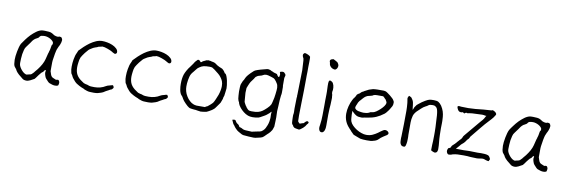

<svg xmlns="http://www.w3.org/2000/svg" viewBox="-58 -1145 5212 1767"><g transform="rotate(10 2548.0 -261.5)"><path d="M222.7 -390.6Q219.7 -389.6 216.8 -386.7Q214.8 -385.7 213.9 -384.8V-385.7L212.9 -384.8Q211.9 -383.8 210.9 -383.8H210L209 -382.8Q203.1 -377.9 197.3 -373Q192.4 -369.1 187.5 -362.3Q181.6 -355.5 178.7 -349.6Q175.8 -344.7 170.9 -337.9Q165 -331.1 159.2 -322.3L151.4 -311.5Q146.5 -303.7 140.6 -296.9Q129.9 -284.2 125 -264.6Q120.1 -245.1 116.2 -223.6Q113.3 -201.2 112.3 -180.7Q111.3 -160.2 111.3 -146.5Q111.3 -146.5 111.3 -137.7Q111.3 -133.8 112.3 -127.9Q113.3 -118.2 121.1 -103.5Q128.9 -89.8 139.6 -77.1Q151.4 -63.5 164.1 -54.7Q181.6 -43.9 190.4 -45.9Q197.3 -47.9 205.1 -49.8Q226.6 -52.7 233.4 -58.6Q240.2 -64.5 247.1 -72.3Q253.9 -78.1 256.8 -84Q266.6 -93.8 281.2 -113.3Q300.8 -138.7 315.4 -165Q330.1 -192.4 335.9 -215.8Q348.6 -266.6 349.6 -270.5Q353.5 -280.3 353.5 -282.2L354.5 -283.2L355.5 -291Q356.4 -293 359.4 -302.7Q361.3 -307.6 362.3 -314.5Q363.3 -319.3 364.3 -326.2Q365.2 -332 366.2 -336.9Q367.2 -342.8 368.2 -347.7Q370.1 -351.6 370.1 -354.5H371.1L372.1 -355.5Q377 -358.4 377 -373Q377 -382.8 366.2 -392.6Q357.4 -401.4 344.7 -408.7Q332 -416 317.4 -419.9Q303.7 -423.8 292 -423.8Q277.3 -423.8 262.7 -420.9Q249 -418 240.2 -401.4Q239.3 -401.4 239.3 -400.4H238.3Q237.3 -399.4 235.4 -397.5H234.4Q232.4 -395.5 230.5 -394.5Q225.6 -392.6 222.7 -390.6ZM477.5 7.8Q473.6 8.8 461.9 8.8Q450.2 8.8 436.5 4.9Q421.9 0 408.2 -4.9Q398.4 -8.8 372.1 -40Q364.3 -48.8 358.4 -69.3Q350.6 -93.8 356.4 -108.4Q359.4 -114.3 352.5 -116.2L350.6 -117.2L348.6 -116.2Q343.8 -112.3 340.8 -107.4Q336.9 -100.6 335 -97.7Q318.4 -86.9 314.5 -80.1Q305.7 -70.3 297.9 -59.6Q286.1 -43 277.8 -31.7Q269.5 -20.5 267.6 -19.5Q264.6 -17.6 231.4 0Q223.6 3.9 213.9 6.8Q205.1 9.8 196.3 9.8Q169.9 9.8 156.2 -2.9Q150.4 -8.8 139.6 -16.6Q128.9 -24.4 120.1 -32.2Q111.3 -40 103.5 -48.8Q95.7 -56.6 92.8 -62.5Q88.9 -70.3 85 -77.1Q81.1 -83 74.2 -90.8Q62.5 -102.5 59.6 -124Q56.6 -145.5 56.6 -161.1Q56.6 -175.8 58.6 -196.3Q61.5 -217.8 65.4 -240.2Q69.3 -261.7 75.2 -282.2Q81.1 -302.7 87.9 -315.4Q98.6 -333 118.2 -358.4Q136.7 -383.8 159.2 -407.2Q181.6 -429.7 207 -448.2Q231.4 -465.8 255.9 -470.7Q264.6 -471.7 271.5 -471.7Q279.3 -471.7 286.1 -471.7Q303.7 -471.7 323.2 -469.7Q341.8 -467.8 354.5 -460Q360.4 -456.1 367.2 -452.1Q376 -445.3 381.8 -444.3Q387.7 -442.4 393.6 -440.4Q400.4 -438.5 408.2 -438.5H409.2Q416 -438.5 421.9 -441.4L423.8 -442.4Q424.8 -442.4 428.7 -442.4H427.7H428.7Q443.4 -442.4 448.2 -433.6Q455.1 -423.8 455.1 -414.1Q455.1 -405.3 452.1 -393.6Q446.3 -377 445.3 -373Q441.4 -364.3 436.5 -353.5H435.5Q431.6 -343.8 426.8 -333Q420.9 -321.3 418 -307.6Q412.1 -282.2 412.1 -280.3Q403.3 -222.7 402.3 -217.8Q400.4 -211.9 400.4 -152.3V-119.1Q400.4 -111.3 403.3 -106.4Q404.3 -102.5 410.2 -85Q418 -61.5 440.4 -54.7Q447.3 -51.8 460.9 -45.9Q466.8 -43.9 471.7 -47.9Q481.4 -48.8 483.4 -47.9H484.4Q486.3 -47.9 490.2 -43Q494.1 -37.1 496.1 -31.2Q498 -22.5 496.1 -13.7Q494.1 -1 491.2 2.9Q488.3 4.9 477.5 7.8Z M929.7 -386.7Q927.7 -387.7 926.8 -388.7Q921.9 -392.6 908.2 -398.4Q895.5 -404.3 880.9 -409.2Q865.2 -414.1 852.5 -418Q838.9 -420.9 831.1 -420.9H830.1H829.1Q824.2 -418 805.7 -415Q798.8 -414.1 793 -412.1V-411.1Q788.1 -409.2 782.2 -406.2Q765.6 -401.4 749 -393.6Q738.3 -387.7 718.8 -375Q710 -369.1 701.2 -357.4Q691.4 -347.7 681.6 -334.5Q671.9 -321.3 663.1 -308.6Q655.3 -295.9 649.4 -286.1V-285.2Q645.5 -276.4 642.6 -264.6Q640.6 -253.9 638.7 -240.2Q636.7 -227.5 635.7 -214.8Q634.8 -202.1 634.8 -194.3V-193.4Q634.8 -152.3 650.4 -124Q667 -94.7 702.1 -72.3Q718.8 -60.5 720.7 -59.6Q727.5 -56.6 732.4 -55.7L745.1 -51.8L746.1 -52.7Q751 -52.7 756.8 -49.8Q774.4 -42 789.1 -41Q803.7 -40 822.3 -40Q851.6 -40 877 -46.9Q903.3 -53.7 926.8 -68.4Q936.5 -74.2 941.4 -75.2Q960 -80.1 961.4 -80.6Q962.9 -81.1 964.8 -81.5Q966.8 -82 971.7 -84Q975.6 -85.9 986.3 -86.9Q989.3 -86.9 993.2 -80.1Q998 -72.3 998 -68.4Q998 -62.5 993.2 -57.6Q986.3 -48.8 984.4 -47.9L969.7 -42Q964.8 -40 960.9 -37.1Q958 -35.2 956.1 -34.2Q944.3 -29.3 933.6 -22.5Q922.9 -15.6 910.2 -7.8Q900.4 -2 861.3 8.8H862.3Q862.3 8.8 861.3 8.8Q847.7 10.7 845.7 10.7Q838.9 10.7 827.1 11.7L793 10.7L779.3 9.8Q764.6 6.8 762.7 5.9Q750 0 743.2 -1Q737.3 -2 735.4 -3.9Q730.5 -8.8 724.6 -9.8Q712.9 -13.7 703.1 -18.6Q693.4 -24.4 683.6 -28.3Q655.3 -42 637.7 -61.5Q611.3 -89.8 604.5 -108.4Q601.6 -113.3 599.6 -117.2Q596.7 -120.1 595.7 -122.1Q593.8 -127 591.8 -129.9Q590.8 -133.8 589.8 -138.7Q585.9 -153.3 585 -164.1Q584 -175.8 584 -190.4Q584 -223.6 589.8 -256.8Q596.7 -297.9 608.4 -320.3Q613.3 -332 614.3 -334Q618.2 -340.8 618.2 -344.7Q638.7 -365.2 660.2 -386.7Q684.6 -409.2 710 -427.7Q736.3 -446.3 765.6 -459Q796.9 -471.7 825.2 -470.7Q841.8 -470.7 867.2 -466.3Q892.6 -461.9 916 -452.1Q939.5 -442.4 956.1 -426.8Q972.7 -412.1 972.7 -392.6Q972.7 -385.7 967.8 -380.4Q962.9 -375 955.1 -375Q950.2 -375 940.4 -380.9L933.6 -383.8L931.6 -385.7Z M1436.5 -386.7Q1434.6 -387.7 1433.6 -388.7Q1428.7 -392.6 1415 -398.4Q1402.3 -404.3 1387.7 -409.2Q1372.1 -414.1 1359.4 -418Q1345.7 -420.9 1337.9 -420.9H1336.9H1335.9Q1331.1 -418 1312.5 -415Q1305.7 -414.1 1299.8 -412.1V-411.1Q1294.9 -409.2 1289.1 -406.2Q1272.5 -401.4 1255.9 -393.6Q1245.1 -387.7 1225.6 -375Q1216.8 -369.1 1208 -357.4Q1198.2 -347.7 1188.5 -334.5Q1178.7 -321.3 1169.9 -308.6Q1162.1 -295.9 1156.2 -286.1V-285.2Q1152.3 -276.4 1149.4 -264.6Q1147.5 -253.9 1145.5 -240.2Q1143.6 -227.5 1142.6 -214.8Q1141.6 -202.1 1141.6 -194.3V-193.4Q1141.6 -152.3 1157.2 -124Q1173.8 -94.7 1209 -72.3Q1225.6 -60.5 1227.5 -59.6Q1234.4 -56.6 1239.3 -55.7L1252 -51.8L1252.9 -52.7Q1257.8 -52.7 1263.7 -49.8Q1281.2 -42 1295.9 -41Q1310.5 -40 1329.1 -40Q1358.4 -40 1383.8 -46.9Q1410.2 -53.7 1433.6 -68.4Q1443.4 -74.2 1448.2 -75.2Q1466.8 -80.1 1468.3 -80.6Q1469.7 -81.1 1471.7 -81.5Q1473.6 -82 1478.5 -84Q1482.4 -85.9 1493.2 -86.9Q1496.1 -86.9 1500 -80.1Q1504.9 -72.3 1504.9 -68.4Q1504.9 -62.5 1500 -57.6Q1493.2 -48.8 1491.2 -47.9L1476.6 -42Q1471.7 -40 1467.8 -37.1Q1464.8 -35.2 1462.9 -34.2Q1451.2 -29.3 1440.4 -22.5Q1429.7 -15.6 1417 -7.8Q1407.2 -2 1368.2 8.8H1369.1Q1369.1 8.8 1368.2 8.8Q1354.5 10.7 1352.5 10.7Q1345.7 10.7 1334 11.7L1299.8 10.7L1286.1 9.8Q1271.5 6.8 1269.5 5.9Q1256.8 0 1250 -1Q1244.1 -2 1242.2 -3.9Q1237.3 -8.8 1231.4 -9.8Q1219.7 -13.7 1210 -18.6Q1200.2 -24.4 1190.4 -28.3Q1162.1 -42 1144.5 -61.5Q1118.2 -89.8 1111.3 -108.4Q1108.4 -113.3 1106.4 -117.2Q1103.5 -120.1 1102.5 -122.1Q1100.6 -127 1098.6 -129.9Q1097.7 -133.8 1096.7 -138.7Q1092.8 -153.3 1091.8 -164.1Q1090.8 -175.8 1090.8 -190.4Q1090.8 -223.6 1096.7 -256.8Q1103.5 -297.9 1115.2 -320.3Q1120.1 -332 1121.1 -334Q1125 -340.8 1125 -344.7Q1145.5 -365.2 1167 -386.7Q1191.4 -409.2 1216.8 -427.7Q1243.2 -446.3 1272.5 -459Q1303.7 -471.7 1332 -470.7Q1348.6 -470.7 1374 -466.3Q1399.4 -461.9 1422.9 -452.1Q1446.3 -442.4 1462.9 -426.8Q1479.5 -412.1 1479.5 -392.6Q1479.5 -385.7 1474.6 -380.4Q1469.7 -375 1461.9 -375Q1457 -375 1447.3 -380.9L1440.4 -383.8L1438.5 -385.7Z M1943.4 -126Q1955.1 -151.4 1960.9 -168.9Q1968.8 -192.4 1972.7 -213.9Q1976.6 -236.3 1976.6 -252Q1976.6 -279.3 1968.8 -298.8Q1960.9 -317.4 1949.2 -332Q1936.5 -349.6 1919.9 -362.3Q1911.1 -369.1 1902.3 -376Q1893.6 -382.8 1883.8 -390.6Q1870.1 -400.4 1861.3 -405.3Q1852.5 -409.2 1835 -409.2Q1797.9 -409.2 1779.3 -404.3Q1759.8 -399.4 1745.1 -388.7Q1726.6 -377.9 1717.8 -364.3Q1713.9 -358.4 1691.4 -331.1Q1691.4 -331.1 1690.4 -330.1H1689.5V-329.1L1685.5 -324.2Q1681.6 -320.3 1677.7 -312.5Q1670.9 -300.8 1667 -285.6Q1663.1 -270.5 1660.2 -253.9Q1657.2 -237.3 1656.2 -221.2Q1655.3 -205.1 1655.3 -192.4Q1655.3 -171.9 1661.6 -148.4Q1668 -125 1681.6 -103.5Q1694.3 -82 1712.9 -65.4Q1728.5 -49.8 1752.9 -41Q1759.8 -39.1 1765.6 -38.1L1778.3 -36.1H1779.3H1856.4H1858.4L1859.4 -38.1Q1867.2 -44.9 1870.1 -44.4Q1873 -43.9 1880.9 -49.8Q1888.7 -55.7 1902.3 -67.4Q1918 -81.1 1924.8 -89.8Q1932.6 -100.6 1943.4 -126ZM1984.4 -89.8Q1968.8 -66.4 1962.9 -59.6Q1950.2 -41 1943.4 -35.2Q1939.5 -31.2 1925.8 -21.5Q1916 -15.6 1906.2 -9.8Q1901.4 -6.8 1891.6 -2Q1879.9 2.9 1878.9 3.9Q1857.4 8.8 1835.9 10.7Q1821.3 12.7 1818.4 11.7V10.7Q1817.4 10.7 1810.5 9.8L1783.2 5.9Q1783.2 4.9 1783.2 4.9V5.9Q1783.2 5.9 1783.2 5.9V4.9Q1778.3 4.9 1765.6 3.9Q1756.8 2.9 1747.1 2H1746.1Q1737.3 1 1727.5 -1Q1719.7 -2 1715.8 -4.9H1714.8Q1706.1 -10.7 1697.3 -17.6Q1686.5 -27.3 1676.8 -37.1Q1667 -46.9 1658.2 -57.6Q1647.5 -71.3 1646.5 -74.2Q1641.6 -84 1637.7 -89.8Q1634.8 -95.7 1626 -104.5H1627H1626Q1618.2 -112.3 1613.3 -125Q1608.4 -136.7 1605.5 -152.3Q1602.5 -167 1601.6 -181.6Q1600.6 -196.3 1600.6 -208Q1600.6 -236.3 1603.5 -256.8Q1606.4 -278.3 1612.3 -296.9Q1619.1 -315.4 1629.9 -335Q1645.5 -362.3 1657.2 -376Q1668 -389.6 1668 -390.6L1672.9 -398.4Q1677.7 -402.3 1683.6 -413.1Q1690.4 -424.8 1693.4 -428.7Q1706.1 -444.3 1710 -446.3V-447.3Q1713.9 -451.2 1716.8 -453.1Q1719.7 -454.1 1723.6 -454.1Q1725.6 -454.1 1729.5 -452.1H1730.5Q1742.2 -444.3 1742.2 -441.4Q1742.2 -437.5 1745.1 -436.5Q1749 -436.5 1751 -437.5L1753.9 -438.5L1754.9 -439.5H1755.9L1763.7 -447.3Q1763.7 -447.3 1767.6 -449.2Q1776.4 -454.1 1785.2 -457Q1793.9 -462.9 1797.9 -462.9Q1813.5 -464.8 1813.5 -466.8Q1814.5 -463.9 1816.4 -465.8L1817.4 -464.8H1819.3L1836.9 -462.9Q1839.8 -462.9 1840.8 -460.9H1841.8Q1857.4 -459 1865.2 -456.1Q1878.9 -452.1 1883.8 -447.3Q1886.7 -444.3 1903.3 -433.6Q1913.1 -427.7 1923.8 -422.9Q1944.3 -414.1 1945.3 -414.1Q1946.3 -414.1 1953.1 -410.2Q1958 -406.2 1962.9 -401.4Q1966.8 -397.5 1971.7 -391.6Q1975.6 -386.7 1980.5 -377.9L1981.4 -376L1982.4 -374H1984.4L1985.4 -373H1987.3Q1996.1 -367.2 2002 -350.6Q2008.8 -333 2013.7 -311.5Q2018.6 -290 2020.5 -270.5Q2022.5 -250 2022.5 -239.3Q2022.5 -227.5 2018.6 -205.1Q2015.6 -186.5 2013.7 -168Q2010.7 -164.1 2010.7 -159.2Q2009.8 -156.2 2007.8 -152.3V-151.4Q2006.8 -148.4 2006.8 -142.6Q2006.8 -139.6 2004.9 -135.7Q1993.2 -104.5 1992.2 -101.6Q1991.2 -100.6 1984.4 -89.8ZM1797.9 -462.9Q1797.9 -463.9 1797.9 -463.9Z M2470.7 -231.4Q2470.7 -231.4 2475.6 -265.6Q2478.5 -285.2 2479.5 -301.8Q2480.5 -319.3 2480.5 -326.2Q2480.5 -333 2477.5 -346.7Q2474.6 -359.4 2469.7 -365.2Q2463.9 -375 2459 -381.8Q2447.3 -397.5 2445.3 -398.4Q2435.5 -407.2 2431.6 -408.2Q2423.8 -410.2 2409.2 -416Q2401.4 -418.9 2382.8 -423.8Q2369.1 -426.8 2365.2 -426.8Q2357.4 -426.8 2352.5 -425.8Q2345.7 -425.8 2342.8 -423.8Q2333 -418 2321.3 -413.1Q2300.8 -407.2 2297.9 -406.2H2296.9Q2293.9 -405.3 2284.2 -401.4L2283.2 -400.4Q2277.3 -397.5 2271.5 -392.6H2270.5Q2264.6 -387.7 2254.9 -370.1Q2242.2 -353.5 2230.5 -336.9Q2222.7 -324.2 2213.9 -302.7Q2203.1 -276.4 2203.1 -275.4Q2201.2 -262.7 2201.2 -230.5Q2201.2 -224.6 2204.1 -192.4Q2207 -164.1 2207 -157.2Q2206.1 -148.4 2211.9 -137.7Q2220.7 -120.1 2223.6 -116.2Q2235.4 -101.6 2236.3 -97.7Q2238.3 -93.8 2251 -82Q2257.8 -76.2 2265.6 -74.2Q2270.5 -72.3 2283.2 -72.3Q2324.2 -71.3 2346.7 -77.6Q2369.1 -84 2385.3 -95.2Q2401.4 -106.4 2423.8 -127.9Q2446.3 -149.4 2455.1 -168Q2459 -176.8 2470.7 -231.4ZM2466.8 -77.1Q2469.7 -97.7 2468.8 -98.6Q2467.8 -102.5 2463.9 -97.7Q2458 -89.8 2451.2 -84Q2438.5 -72.3 2428.7 -65.4Q2418.9 -57.6 2400.4 -47.9Q2368.2 -29.3 2360.4 -27.3Q2335.9 -20.5 2303.7 -20.5Q2279.3 -20.5 2260.7 -27.3Q2237.3 -36.1 2217.8 -51.8Q2198.2 -67.4 2183.6 -85Q2165 -108.4 2161.1 -122.1Q2158.2 -135.7 2157.2 -136.7L2154.3 -139.6Q2153.3 -139.6 2150.4 -148.4Q2146.5 -160.2 2145.5 -166L2142.6 -194.3L2140.6 -231.4L2141.6 -270.5Q2142.6 -292 2145.5 -300.8Q2147.5 -308.6 2159.2 -334Q2167 -342.8 2172.9 -358.4Q2183.6 -388.7 2243.2 -441.4Q2256.8 -454.1 2339.8 -474.6Q2351.6 -477.5 2358.4 -479.5Q2366.2 -481.4 2374 -481.4V-480.5V-478.5H2382.8Q2386.7 -476.6 2389.6 -476.6L2391.6 -475.6Q2394.5 -472.7 2404.3 -468.8Q2413.1 -465.8 2413.1 -465.8H2414.1Q2420.9 -460.9 2424.8 -460Q2426.8 -459 2432.6 -458V-457L2438.5 -456.1Q2444.3 -455.1 2445.3 -454.1Q2450.2 -452.1 2457 -450.2V-449.2L2458 -448.2Q2459 -446.3 2462.9 -439.5Q2467.8 -431.6 2471.7 -428.7Q2478.5 -423.8 2482.4 -431.6L2483.4 -432.6V-433.6Q2483.4 -434.6 2484.4 -442.4Q2486.3 -447.3 2485.4 -454.1V-455.1Q2485.4 -455.1 2483.4 -461.9L2482.4 -465.8H2481.4Q2480.5 -465.8 2480.5 -466.8L2481.4 -471.7Q2482.4 -473.6 2483.4 -474.6Q2484.4 -476.6 2486.3 -477.5Q2489.3 -478.5 2497.1 -479.5Q2502.9 -480.5 2507.8 -480.5Q2511.7 -479.5 2514.6 -478.5H2515.6Q2519.5 -476.6 2520.5 -475.6Q2523.4 -472.7 2527.3 -467.8Q2528.3 -466.8 2530.3 -465.8Q2531.2 -463.9 2532.2 -461.9Q2534.2 -458 2535.2 -456.1Q2535.2 -452.1 2535.2 -448.2Q2534.2 -443.4 2532.2 -437.5V-436.5Q2529.3 -429.7 2529.3 -421.9V-394.5Q2529.3 -380.9 2529.3 -373Q2528.3 -353.5 2531.2 -342.8V-291Q2531.2 -276.4 2530.3 -276.4H2529.3H2530.3Q2529.3 -275.4 2527.3 -260.7V-259.8Q2526.4 -257.8 2523.4 -219.7Q2523.4 -219.7 2520.5 -160.2L2517.6 -114.3L2519.5 -56.6Q2519.5 -47.9 2518.6 -21.5Q2517.6 28.3 2516.6 30.3Q2513.7 36.1 2512.7 41V42Q2510.7 48.8 2504.9 63.5Q2503.9 65.4 2496.1 76.2Q2491.2 83 2489.3 85.9Q2487.3 87.9 2487.3 87.9L2474.6 101.6Q2473.6 101.6 2473.6 102.5H2472.7Q2470.7 104.5 2439.5 134.8Q2429.7 145.5 2412.1 150.4L2378.9 158.2Q2375 159.2 2361.3 162.1Q2353.5 163.1 2343.8 163.1Q2335 163.1 2300.8 161.1Q2266.6 158.2 2264.6 158.2Q2246.1 158.2 2234.4 152.3Q2225.6 148.4 2201.2 133.8Q2183.6 123 2179.7 117.2Q2166 104.5 2159.2 94.7Q2154.3 85.9 2150.4 82Q2143.6 76.2 2138.7 66.4Q2137.7 64.5 2131.8 50.8Q2127 42 2126 38.1Q2126 34.2 2128.9 33.2Q2133.8 31.2 2141.6 31.2Q2153.3 31.2 2155.3 35.2Q2166 53.7 2171.9 58.6Q2189.5 69.3 2192.4 74.2Q2200.2 90.8 2204.1 90.8Q2209 91.8 2210.9 91.8Q2210.9 91.8 2210.9 91.8H2210Q2210.9 91.8 2210.9 91.8Q2210.9 91.8 2210.9 91.8Q2223.6 95.7 2234.4 102.5Q2243.2 108.4 2263.7 109.4L2323.2 112.3L2324.2 111.3Q2325.2 111.3 2360.4 103.5Q2391.6 97.7 2394.5 96.7Q2407.2 94.7 2420.9 82Q2434.6 69.3 2440.9 56.6Q2447.3 43.9 2454.1 26.9Q2460.9 9.8 2464.4 -10.7Q2467.8 -31.2 2467.8 -42Q2466.8 -58.6 2466.8 -77.1Z M2723.6 -76.2Q2723.6 -66.4 2723.6 -66.4V-65.4Q2724.6 -53.7 2726.6 -51.8L2738.3 -40L2740.2 -38.1H2743.2L2750 -40Q2752.9 -40 2756.8 -42Q2761.7 -45.9 2764.6 -44.9Q2767.6 -44.9 2773.4 -47.9V-46.9L2777.3 -48.8L2780.3 -49.8L2782.2 -50.8V-53.7V-54.7Q2798.8 -70.3 2805.7 -72.3Q2809.6 -72.3 2816.4 -68.4Q2822.3 -64.5 2821.3 -60.5V-59.6L2819.3 -57.6V-55.7V-54.7Q2818.4 -51.8 2814.5 -47.9Q2811.5 -44.9 2809.6 -43Q2806.6 -40 2805.7 -37.1Q2797.9 -25.4 2796.9 -23.4Q2789.1 -14.6 2780.3 -5.9Q2770.5 2 2759.8 9.8Q2752 16.6 2743.2 17.6L2714.8 12.7Q2714.8 12.7 2714.8 12.7Q2714.8 12.7 2714.8 12.7Q2707 10.7 2701.2 8.8Q2694.3 4.9 2692.4 2H2691.4Q2688.5 -2 2686.5 -6.8Q2683.6 -12.7 2677.7 -17.6Q2672.9 -25.4 2671.9 -29.3Q2670.9 -33.2 2669.9 -53.7Q2668.9 -79.1 2668.9 -83Q2668.9 -92.8 2668.9 -105.5Q2671.9 -118.2 2671.9 -132.8Q2670.9 -138.7 2670.9 -165Q2669.9 -180.7 2672.9 -257.8Q2673.8 -259.8 2672.9 -263.7Q2672.9 -266.6 2672.9 -268.6L2673.8 -269.5Q2673.8 -276.4 2674.8 -277.3V-279.3Q2674.8 -281.2 2673.8 -284.2Q2673.8 -287.1 2674.8 -298.8Q2675.8 -315.4 2677.7 -430.7Q2677.7 -440.4 2678.7 -476.1Q2679.7 -511.7 2679.7 -525.4Q2679.7 -538.1 2674.8 -614.3Q2673.8 -629.9 2671.9 -633.8Q2668.9 -639.6 2666 -645.5Q2664.1 -648.4 2664.1 -650.4Q2663.1 -652.3 2662.1 -655.3Q2661.1 -658.2 2661.1 -666Q2661.1 -671.9 2667 -678.7Q2672.9 -686.5 2678.7 -685.5Q2682.6 -685.5 2690.4 -682.6Q2699.2 -679.7 2708 -675.8Q2716.8 -670.9 2722.7 -667Q2728.5 -662.1 2729.5 -659.2Q2730.5 -655.3 2730.5 -644.5Q2730.5 -629.9 2730.5 -609.4Q2730.5 -588.9 2729.5 -565.4Q2729.5 -542 2729.5 -519.5Q2729.5 -497.1 2728.5 -481.4V-459Q2728.5 -401.4 2727.5 -344.7Q2726.6 -302.7 2725.6 -259.8Q2724.6 -243.2 2724.6 -216.8Q2724.6 -190.4 2723.6 -162.1Q2722.7 -111.3 2722.7 -110.4Q2722.7 -109.4 2723.6 -76.2ZM2809.6 -43Q2809.6 -43 2809.6 -43Z M2918 -641.6Q2916 -645.5 2915 -649.4Q2913.1 -659.2 2919.9 -666Q2926.8 -672.9 2946.3 -675.8Q2951.2 -673.8 2972.7 -662.1Q2983.4 -656.2 2987.3 -652.3Q2991.2 -647.5 2995.6 -638.7Q3000 -629.9 3000 -622.1Q3000 -609.4 2992.2 -596.7Q2983.4 -585 2976.6 -584Q2969.7 -583 2962.9 -585Q2956.1 -586.9 2950.2 -589.4Q2944.3 -591.8 2937.5 -597.7Q2930.7 -603.5 2927.2 -609.4Q2923.8 -615.2 2921.9 -620.1Q2919.9 -632.8 2918 -641.6ZM2991.2 -351.6V-341.8V-340.8L2993.2 -324.2V-315.4Q2993.2 -285.2 2991.2 -259.8L2988.3 -220.7Q2986.3 -194.3 2986.3 -164.1V-66.4Q2986.3 -56.6 2985.4 -43.9Q2984.4 -31.2 2980.5 -19.5Q2977.5 -8.8 2969.7 -1Q2963.9 5.9 2953.1 5.9Q2939.5 5.9 2932.6 -5.9Q2925.8 -18.6 2925.8 -30.3Q2925.8 -44.9 2928.7 -58.6Q2935.5 -105.5 2935.5 -149.4Q2935.5 -194.3 2936.5 -241.2Q2936.5 -266.6 2936.5 -291Q2937.5 -316.4 2937.5 -342.8V-370.1L2935.5 -423.8V-451.2Q2935.5 -459 2938.5 -468.8Q2941.4 -476.6 2948.2 -476.6H2953.1L2958 -472.7Q2960.9 -471.7 2963.9 -471.7L2964.8 -470.7Q2972.7 -465.8 2977.5 -458Q2982.4 -449.2 2985.4 -439Q2988.3 -428.7 2989.3 -417V-396.5L2986.3 -378.9V-377.9V-370.1Q2986.3 -368.2 2987.3 -362.3Q2987.3 -355.5 2991.2 -351.6Z M3214.8 -58.6Q3212.9 -61.5 3207 -66.4Q3205.1 -69.3 3203.1 -70.3Q3202.1 -71.3 3201.2 -72.3V-73.2Q3147.5 -127.9 3147.5 -203.1Q3147.5 -236.3 3156.7 -272Q3166 -307.6 3181.6 -337.9H3182.6Q3183.6 -342.8 3186.5 -347.2Q3189.5 -351.6 3192.4 -354.5L3193.4 -355.5L3205.1 -373Q3208 -377 3209 -380.9Q3210.9 -384.8 3212.9 -389.6Q3214.8 -392.6 3217.3 -395Q3219.7 -397.5 3223.6 -398.4L3224.6 -399.4H3226.6V-401.4V-403.3H3228.5H3229.5H3230.5Q3232.4 -404.3 3234.4 -405.3Q3238.3 -407.2 3241.2 -411.1Q3244.1 -415 3248 -418Q3252 -420.9 3255.9 -424.8Q3267.6 -428.7 3275.4 -435.5Q3297.9 -448.2 3315.4 -456.1Q3333 -462.9 3352.5 -467.8Q3363.3 -469.7 3372.1 -469.7Q3380.9 -469.7 3391.6 -470.7H3439.5Q3445.3 -470.7 3453.1 -470.7Q3460 -469.7 3468.8 -467.8Q3475.6 -465.8 3488.3 -457Q3501 -448.2 3514.6 -437.5Q3528.3 -426.8 3540 -415Q3550.8 -404.3 3552.7 -398.4L3553.7 -397.5Q3560.5 -388.7 3560.5 -377.9Q3560.5 -356.4 3554.7 -344.7Q3548.8 -332 3537.1 -314.5Q3532.2 -306.6 3527.8 -300.3Q3523.4 -293.9 3517.6 -287.1Q3512.7 -280.3 3507.8 -274.9Q3502.9 -269.5 3496.1 -263.7Q3460 -236.3 3425.8 -221.7Q3391.6 -207 3346.7 -200.2L3320.3 -196.3Q3303.7 -191.4 3291 -191.4Q3260.7 -191.4 3244.1 -200.2Q3226.6 -209 3208 -228.5L3203.1 -233.4L3199.2 -238.3V-231.4V-225.6V-203.1Q3199.2 -187.5 3201.2 -170.9Q3202.1 -154.3 3207 -139.6Q3213.9 -121.1 3231.4 -103.5Q3249 -85.9 3271 -72.3Q3293 -58.6 3316.4 -50.8Q3340.8 -42 3362.3 -42Q3395.5 -42 3420.9 -53.7Q3446.3 -65.4 3466.8 -80.1Q3476.6 -87.9 3485.4 -94.2Q3494.1 -100.6 3502 -105.5Q3514.6 -116.2 3530.3 -116.2Q3540 -116.2 3551.8 -108.4Q3562.5 -100.6 3562.5 -90.8V-87.9Q3560.5 -81.1 3555.7 -77.1Q3548.8 -71.3 3543 -67.4H3542Q3531.2 -60.5 3520 -53.2Q3508.8 -45.9 3499 -38.1Q3491.2 -31.2 3485.4 -25.4L3474.6 -15.6Q3467.8 -10.7 3460.9 -7.3Q3454.1 -3.9 3446.3 -2H3445.3Q3428.7 3.9 3412.1 5.9Q3394.5 6.8 3375 6.8Q3355.5 6.8 3341.8 5.4Q3328.1 3.9 3314.5 2L3288.1 -7.8Q3274.4 -12.7 3254.9 -20.5Q3252.9 -20.5 3252 -21.5Q3251 -22.5 3249 -23.4V-24.4H3248Q3244.1 -26.4 3243.2 -27.3L3242.2 -28.3V-29.3Q3238.3 -34.2 3234.4 -37.1Q3230.5 -40 3227.5 -43.9Q3224.6 -47.9 3220.7 -50.8Q3217.8 -53.7 3214.8 -58.6ZM3231.4 -307.6Q3229.5 -302.7 3224.6 -292Q3219.7 -279.3 3219.7 -273.4Q3219.7 -262.7 3230.5 -254.9Q3239.3 -249 3251 -245.1H3252Q3265.6 -242.2 3279.3 -240.2Q3293 -238.3 3300.8 -238.3Q3310.5 -238.3 3327.1 -240.2Q3343.8 -243.2 3351.6 -247.1H3352.5Q3362.3 -253.9 3367.2 -254.9Q3372.1 -255.9 3381.8 -256.8Q3396.5 -257.8 3416 -270.5Q3434.6 -283.2 3452.1 -299.3Q3469.7 -315.4 3482.4 -333Q3495.1 -350.6 3495.1 -365.2Q3495.1 -371.1 3490.2 -378.9Q3486.3 -386.7 3481.4 -394.5L3479.5 -395.5V-396.5Q3475.6 -397.5 3474.6 -400.4Q3471.7 -404.3 3468.8 -406.2V-407.2Q3463.9 -411.1 3461.9 -413.1L3457 -417V-418L3456.1 -418.9H3455.1H3454.1H3399.4Q3391.6 -418.9 3383.8 -418Q3368.2 -417 3358.4 -409.2Q3355.5 -407.2 3353.5 -406.2Q3352.5 -406.2 3352.5 -406.2Q3350.6 -406.2 3347.7 -405.3L3334 -401.4Q3322.3 -399.4 3313.5 -396.5Q3304.7 -393.6 3297.9 -388.7Q3291 -383.8 3284.2 -377.9Q3277.3 -371.1 3269.5 -362.3Q3261.7 -353.5 3257.8 -348.6Q3252 -343.8 3247.1 -337.9V-336.9Q3244.1 -332 3240.2 -327.1Q3235.4 -320.3 3231.4 -307.6Z M3975.6 -5.9Q3975.6 -40 3976.6 -57.6L3978.5 -91.8Q3979.5 -108.4 3979.5 -143.6V-178.7Q3979.5 -202.1 3978.5 -222.7Q3977.5 -244.1 3975.6 -275.4Q3974.6 -305.7 3972.7 -331.1Q3970.7 -356.4 3966.8 -374Q3962.9 -391.6 3957 -399.4Q3953.1 -405.3 3941.4 -413.1Q3935.5 -418 3917 -418Q3891.6 -418 3881.8 -411.1Q3869.1 -400.4 3853.5 -393.6Q3835.9 -384.8 3817.4 -367.2Q3799.8 -350.6 3781.2 -333Q3759.8 -309.6 3753.9 -288.1Q3745.1 -255.9 3745.1 -225.6Q3744.1 -191.4 3745.1 -162.1Q3745.1 -132.8 3745.1 -108.4Q3745.1 -104.5 3746.1 -91.8Q3746.1 -80.1 3746.1 -73.2Q3746.1 -59.6 3745.1 -45.9Q3743.2 -25.4 3738.3 -8.8Q3733.4 4.9 3723.6 4.9Q3707 4.9 3700.2 -1Q3693.4 -6.8 3689.5 -15.6Q3685.5 -23.4 3684.6 -35.2Q3683.6 -46.9 3683.6 -58.6Q3683.6 -65.4 3683.6 -71.3Q3684.6 -78.1 3684.6 -84Q3686.5 -143.6 3687.5 -203.6Q3688.5 -263.7 3688.5 -324.2Q3688.5 -341.8 3687.5 -359.4Q3685.5 -392.6 3684.6 -397.5Q3683.6 -406.2 3681.6 -418Q3678.7 -431.6 3678.7 -435.5Q3678.7 -441.4 3678.7 -443.4Q3679.7 -445.3 3682.6 -453.1Q3683.6 -458 3687.5 -460.9Q3689.5 -463.9 3693.4 -463.9Q3696.3 -460.9 3699.2 -459H3702.1L3704.1 -458Q3713.9 -454.1 3723.6 -436.5Q3731.4 -424.8 3734.4 -411.1Q3736.3 -399.4 3738.3 -386.7Q3739.3 -372.1 3741.2 -359.4L3744.1 -341.8L3751 -358.4Q3753.9 -369.1 3760.7 -377Q3767.6 -386.7 3772.5 -393.6Q3777.3 -398.4 3789.1 -407.2Q3800.8 -417 3814.5 -426.8Q3828.1 -436.5 3842.8 -444.8Q3857.4 -453.1 3864.3 -456.1Q3877.9 -461.9 3892.6 -463.9Q3907.2 -464.8 3921.9 -464.8Q3951.2 -464.8 3964.8 -456.1Q3979.5 -447.3 3995.1 -425.8Q4010.7 -401.4 4018.6 -377Q4026.4 -351.6 4028.3 -327.1Q4030.3 -308.6 4030.3 -289.1Q4030.3 -282.2 4030.3 -266.6Q4029.3 -249 4029.3 -219.7Q4029.3 -196.3 4030.3 -159.7Q4031.2 -123 4035.2 -86.9Q4038.1 -62.5 4038.1 -37.1Q4038.1 -29.3 4038.1 -20.5Q4037.1 -12.7 4034.2 -5.9Q4031.2 1 4025.4 4.9Q4017.6 9.8 4007.8 8.8Q4003.9 8.8 3989.3 2Q3985.4 1 3982.4 -2Q3975.6 -5.9 3975.6 -5.9ZM4025.4 4.9ZM3772.5 -393.6Z M4516.6 -3.9V-2.9Q4514.6 1 4510.7 1Q4500 0 4485.4 -4.9L4471.7 -9.8Q4465.8 -11.7 4463.4 -11.7Q4460.9 -11.7 4456.1 -12.2Q4451.2 -12.7 4448.2 -11.7Q4443.4 -11.7 4439.5 -10.7L4423.8 -7.8Q4418 -6.8 4403.3 -5.9H4402.3Q4396.5 -5.9 4391.6 -6.3Q4386.7 -6.8 4379.9 -6.8Q4354.5 -7.8 4351.6 -7.8Q4342.8 -7.8 4334 -8.8Q4325.2 -9.8 4315.4 -10.7Q4297.9 -11.7 4278.3 -11.7Q4250 -11.7 4223.6 -10.7Q4204.1 -9.8 4178.7 -3.9Q4173.8 -2.9 4168.9 0Q4164.1 1 4159.2 2.9Q4151.4 4.9 4141.6 4.9Q4131.8 3.9 4126 -5.9Q4119.1 -17.6 4120.1 -28.3Q4120.1 -32.2 4121.6 -37.6Q4123 -43 4126 -47.9Q4128.9 -51.8 4130.9 -54.7Q4134.8 -55.7 4134.8 -55.7H4140.6L4141.6 -58.6Q4142.6 -58.6 4143.6 -59.6Q4144.5 -60.5 4144.5 -60.5H4146.5L4149.4 -64.5V-66.4H4151.4V-69.3Q4153.3 -72.3 4154.3 -76.2V-77.1Q4157.2 -82 4164.1 -87.9H4165Q4166 -89.8 4167 -89.8L4168 -90.8L4173.8 -96.7Q4174.8 -97.7 4175.8 -98.6H4176.8Q4179.7 -102.5 4182.6 -104.5Q4185.5 -107.4 4189.5 -112.3Q4193.4 -116.2 4193.4 -116.2L4200.2 -125Q4200.2 -125 4204.1 -128.9L4219.7 -146.5Q4227.5 -154.3 4230.5 -157.2Q4234.4 -164.1 4238.3 -169.9L4244.1 -183.6L4252 -194.3Q4283.2 -229.5 4312.5 -266.6Q4342.8 -303.7 4373 -338.9Q4384.8 -351.6 4396 -365.2Q4407.2 -378.9 4415 -396.5L4421.9 -406.2H4411.1Q4398.4 -408.2 4396.5 -409.2Q4393.6 -410.2 4381.8 -410.2L4287.1 -406.2Q4262.7 -402.3 4257.8 -402.3Q4253.9 -402.3 4251 -399.4H4248Q4246.1 -401.4 4243.2 -401.4Q4240.2 -402.3 4237.3 -402.3Q4229.5 -402.3 4221.7 -396.5Q4219.7 -394.5 4217.8 -392.6H4215.8Q4208 -401.4 4198.2 -401.4H4192.4V-397.5Q4184.6 -398.4 4176.8 -399.4Q4160.2 -401.4 4149.4 -427.7Q4145.5 -436.5 4145.5 -442.4Q4145.5 -449.2 4151.4 -450.2Q4160.2 -450.2 4166 -451.2Q4168.9 -451.2 4170.9 -450.2Q4171.9 -450.2 4175.8 -449.2H4180.7Q4243.2 -445.3 4311.5 -451.2Q4385.7 -460 4459 -463.9Q4460.9 -463.9 4463.9 -465.8H4464.8L4465.8 -466.8Q4465.8 -466.8 4469.7 -467.8Q4474.6 -466.8 4481.4 -463.9Q4488.3 -460 4494.1 -456.1Q4501 -451.2 4503.9 -445.3Q4507.8 -440.4 4507.8 -436.5Q4507.8 -431.6 4502 -422.9Q4496.1 -413.1 4488.3 -402.3Q4480.5 -392.6 4471.7 -382.8Q4462.9 -373 4459 -369.1Q4418.9 -327.1 4383.8 -283.2Q4311.5 -195.3 4310.5 -193.4Q4305.7 -188.5 4304.7 -180.7L4302.7 -179.7V-177.7L4300.8 -175.8V-174.8Q4300.8 -174.8 4298.8 -171.9L4285.2 -158.2Q4280.3 -153.3 4277.3 -146.5Q4271.5 -136.7 4259.8 -125Q4248 -113.3 4239.3 -107.4L4237.3 -105.5Q4228.5 -94.7 4222.7 -87.9Q4212.9 -76.2 4209 -72.3L4197.3 -59.6L4270.5 -58.6Q4295.9 -58.6 4297.9 -59.6Q4309.6 -60.5 4324.2 -60.5L4400.4 -58.6Q4403.3 -58.6 4432.6 -59.6Q4449.2 -59.6 4464.8 -58.6Q4483.4 -57.6 4497.1 -52.7Q4509.8 -48.8 4518.6 -30.3V-29.3Q4521.5 -25.4 4521.5 -24.4Q4523.4 -22.5 4523.4 -20.5Q4523.4 -18.6 4521.5 -14.6L4518.6 -8.8ZM4219.7 -146.5V-145.5Q4219.7 -145.5 4219.7 -146.5Z M4785.2 -390.6Q4782.2 -389.6 4779.3 -386.7Q4777.3 -385.7 4776.4 -384.8V-385.7L4775.4 -384.8Q4774.4 -383.8 4773.4 -383.8H4772.5L4771.5 -382.8Q4765.6 -377.9 4759.8 -373Q4754.9 -369.1 4750 -362.3Q4744.1 -355.5 4741.2 -349.6Q4738.3 -344.7 4733.4 -337.9Q4727.5 -331.1 4721.7 -322.3L4713.9 -311.5Q4709 -303.7 4703.1 -296.9Q4692.4 -284.2 4687.5 -264.6Q4682.6 -245.1 4678.7 -223.6Q4675.8 -201.2 4674.8 -180.7Q4673.8 -160.2 4673.8 -146.5Q4673.8 -146.5 4673.8 -137.7Q4673.8 -133.8 4674.8 -127.9Q4675.8 -118.2 4683.6 -103.5Q4691.4 -89.8 4702.1 -77.1Q4713.9 -63.5 4726.6 -54.7Q4744.1 -43.9 4752.9 -45.9Q4759.8 -47.9 4767.6 -49.8Q4789.1 -52.7 4795.9 -58.6Q4802.7 -64.5 4809.6 -72.3Q4816.4 -78.1 4819.3 -84Q4829.1 -93.8 4843.8 -113.3Q4863.3 -138.7 4877.9 -165Q4892.6 -192.4 4898.4 -215.8Q4911.1 -266.6 4912.1 -270.5Q4916 -280.3 4916 -282.2L4917 -283.2L4918 -291Q4918.9 -293 4921.9 -302.7Q4923.8 -307.6 4924.8 -314.5Q4925.8 -319.3 4926.8 -326.2Q4927.7 -332 4928.7 -336.9Q4929.7 -342.8 4930.7 -347.7Q4932.6 -351.6 4932.6 -354.5H4933.6L4934.6 -355.5Q4939.5 -358.4 4939.5 -373Q4939.5 -382.8 4928.7 -392.6Q4919.9 -401.4 4907.2 -408.7Q4894.5 -416 4879.9 -419.9Q4866.2 -423.8 4854.5 -423.8Q4839.8 -423.8 4825.2 -420.9Q4811.5 -418 4802.7 -401.4Q4801.8 -401.4 4801.8 -400.4H4800.8Q4799.8 -399.4 4797.9 -397.5H4796.9Q4794.9 -395.5 4793 -394.5Q4788.1 -392.6 4785.2 -390.6ZM5040 7.8Q5036.1 8.8 5024.4 8.8Q5012.7 8.8 4999 4.9Q4984.4 0 4970.7 -4.9Q4960.9 -8.8 4934.6 -40Q4926.8 -48.8 4920.9 -69.3Q4913.1 -93.8 4918.9 -108.4Q4921.9 -114.3 4915 -116.2L4913.1 -117.2L4911.1 -116.2Q4906.2 -112.3 4903.3 -107.4Q4899.4 -100.6 4897.5 -97.7Q4880.9 -86.9 4877 -80.1Q4868.2 -70.3 4860.4 -59.6Q4848.6 -43 4840.3 -31.7Q4832 -20.5 4830.1 -19.5Q4827.1 -17.6 4793.9 0Q4786.1 3.9 4776.4 6.8Q4767.6 9.8 4758.8 9.8Q4732.4 9.8 4718.8 -2.9Q4712.9 -8.8 4702.1 -16.6Q4691.4 -24.4 4682.6 -32.2Q4673.8 -40 4666 -48.8Q4658.2 -56.6 4655.3 -62.5Q4651.4 -70.3 4647.5 -77.1Q4643.6 -83 4636.7 -90.8Q4625 -102.5 4622.1 -124Q4619.1 -145.5 4619.1 -161.1Q4619.1 -175.8 4621.1 -196.3Q4624 -217.8 4627.9 -240.2Q4631.8 -261.7 4637.7 -282.2Q4643.6 -302.7 4650.4 -315.4Q4661.1 -333 4680.7 -358.4Q4699.2 -383.8 4721.7 -407.2Q4744.1 -429.7 4769.5 -448.2Q4793.9 -465.8 4818.4 -470.7Q4827.1 -471.7 4834 -471.7Q4841.8 -471.7 4848.6 -471.7Q4866.2 -471.7 4885.7 -469.7Q4904.3 -467.8 4917 -460Q4922.9 -456.1 4929.7 -452.1Q4938.5 -445.3 4944.3 -444.3Q4950.2 -442.4 4956.1 -440.4Q4962.9 -438.5 4970.7 -438.5H4971.7Q4978.5 -438.5 4984.4 -441.4L4986.3 -442.4Q4987.3 -442.4 4991.2 -442.4H4990.2H4991.2Q5005.9 -442.4 5010.7 -433.6Q5017.6 -423.8 5017.6 -414.1Q5017.6 -405.3 5014.6 -393.6Q5008.8 -377 5007.8 -373Q5003.9 -364.3 4999 -353.5H4998Q4994.1 -343.8 4989.3 -333Q4983.4 -321.3 4980.5 -307.6Q4974.6 -282.2 4974.6 -280.3Q4965.8 -222.7 4964.8 -217.8Q4962.9 -211.9 4962.9 -152.3V-119.1Q4962.9 -111.3 4965.8 -106.4Q4966.8 -102.5 4972.7 -85Q4980.5 -61.5 5002.9 -54.7Q5009.8 -51.8 5023.4 -45.9Q5029.3 -43.9 5034.2 -47.9Q5043.9 -48.8 5045.9 -47.9H5046.9Q5048.8 -47.9 5052.7 -43Q5056.6 -37.1 5058.6 -31.2Q5060.5 -22.5 5058.6 -13.7Q5056.6 -1 5053.7 2.9Q5050.8 4.9 5040 7.8Z"/></g></svg>

Font: ToneOZ-YinPZ-Tsuipita-TC
Style: Regular
Weight: 400
Designer: ÂÆ£ÂøóÂáåJeffrey Xuan(jeffreyx@gmail.com, ToneOZ.com) ÈòøÂù§(cjkFonts)
Foundry: ToneOZ
Version: Version 0.24071